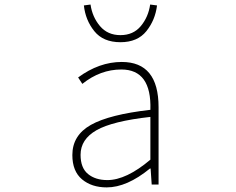

<svg xmlns="http://www.w3.org/2000/svg" viewBox="-20 -813 1040 846"><path d="M450.2 12.7Q383.8 12.7 341.3 -22.9Q298.8 -58.6 298.8 -129.9Q298.8 -216.8 380.4 -262.7Q461.9 -308.6 642.6 -329.1Q648.4 -506.8 514.6 -506.8Q421.9 -506.8 342.8 -443.4L324.2 -471.7Q417 -540 516.6 -540Q678.7 -540 678.7 -340.8V0H648.4L643.6 -70.3H640.6Q539.1 12.7 450.2 12.7ZM453.1 -19.5Q536.1 -19.5 642.6 -109.4V-297.9Q475.6 -279.3 405.3 -239.3Q335 -199.2 335 -130.9Q335 -73.2 367.7 -46.4Q400.4 -19.5 453.1 -19.5ZM510.7 -627Q434.6 -627 395.5 -675.8Q356.4 -724.6 349.6 -789.1L378.9 -793Q386.7 -738.3 420.4 -698.2Q454.1 -658.2 510.7 -658.2Q567.4 -658.2 600.6 -698.2Q633.8 -738.3 641.6 -793L671.9 -789.1Q664.1 -724.6 625 -675.8Q585.9 -627 510.7 -627Z"/></svg>

Font: Gen Shin Gothic Monospace ExtraLight
Style: Regular
Weight: 200
Designer: [Source Han Sans]
Ryoko NISHIZUKA  (kana & ideographs); Paul D. Hunt (Latin, Greek & Cyrillic); Wenlong ZHANG  (bopomofo
Version: Version 1.002.20150607